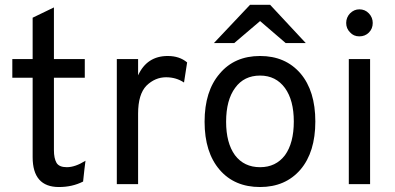

<svg xmlns="http://www.w3.org/2000/svg" viewBox="-20 -752 1614 784"><path d="M220.7 11.7Q113.3 11.7 113.3 -110.4Q113.3 -218.8 113.3 -434.6Q91.8 -434.6 30.3 -434.6Q30.3 -454.1 30.3 -510.7Q50.8 -510.7 113.3 -510.7Q113.3 -553.7 113.3 -679.7Q134.8 -690.4 200.2 -721.7Q200.2 -668.9 200.2 -510.7Q231.4 -510.7 326.2 -510.7Q326.2 -492.2 326.2 -434.6Q294.9 -434.6 200.2 -434.6Q200.2 -361.3 200.2 -138.7Q200.2 -105.5 210.9 -86.9Q221.7 -69.3 252.9 -69.3Q287.1 -69.3 329.1 -95.7Q325.2 -67.4 319.3 -10.7Q275.4 11.7 220.7 11.7Z M457 0Q457 -127.9 457 -510.7Q478.5 -510.7 543.9 -510.7Q543.9 -494.1 543.9 -444.3Q580.1 -523.4 665 -523.4Q712.9 -523.4 744.1 -497.1Q739.3 -469.7 731.4 -415Q699.2 -436.5 658.2 -436.5Q613.3 -436.5 578.1 -402.3Q543.9 -367.2 543.9 -288.1Q543.9 -192.4 543.9 0Q522.5 0 457 0Z M1146.5 -576.2Q1120.1 -598.6 1042 -666Q1015.6 -643.6 936.5 -576.2Q916 -576.2 853.5 -576.2Q890.6 -615.2 1001 -732.4Q1021.5 -732.4 1083 -732.4Q1119.1 -693.4 1228.5 -576.2Q1208 -576.2 1146.5 -576.2ZM1042 11.7Q937.5 11.7 877 -58.6Q815.4 -129.9 815.4 -254.9Q815.4 -379.9 877 -451.2Q937.5 -523.4 1042 -523.4Q1145.5 -523.4 1207 -452.1Q1267.6 -380.9 1267.6 -255.9Q1267.6 -130.9 1207 -59.6Q1145.5 11.7 1042 11.7ZM1042 -69.3Q1106.4 -69.3 1143.6 -118.2Q1179.7 -168 1179.7 -255.9Q1179.7 -342.8 1143.6 -392.6Q1106.4 -443.4 1042 -443.4Q976.6 -443.4 940.4 -393.6Q903.3 -343.8 903.3 -254.9Q903.3 -168 939.5 -118.2Q976.6 -69.3 1042 -69.3Z M1447.3 -603.5Q1423.8 -603.5 1409.2 -620.1Q1393.6 -635.7 1393.6 -658.2Q1393.6 -680.7 1409.2 -697.3Q1425.8 -713.9 1447.3 -713.9Q1470.7 -713.9 1486.3 -697.3Q1502 -680.7 1502 -658.2Q1502 -634.8 1486.3 -619.1Q1470.7 -603.5 1447.3 -603.5ZM1404.3 0Q1404.3 -127.9 1404.3 -510.7Q1425.8 -510.7 1491.2 -510.7Q1491.2 -382.8 1491.2 0Q1469.7 0 1404.3 0Z"/></svg>

Font: Overpass
Style: Regular
Weight: 400
Designer: Delve Withrington, Thomas Jockin
Version: Version 3.000;DELV;Overpass; ttfautohint (v1.5)